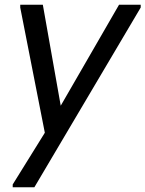

<svg xmlns="http://www.w3.org/2000/svg" viewBox="-20 -564 618 816"><path d="M34 232V220L188 -28L486 -544H578V-532L126 232ZM176 28 66 -532V-544H162L240 -104Z"/></svg>

Font: Kufam
Style: Italic
Weight: 400
Italic angle: -11°
Designer: Artur Schmal
Foundry: Original Type
Version: Version 1.301; ttfautohint (v1.8.3)